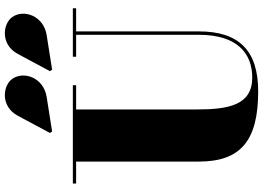

<svg xmlns="http://www.w3.org/2000/svg" viewBox="-166 -904 1085 792"><g transform="rotate(-90 376.0 -508.5)"><path d="M626.5 -858C706 -870.5 734.5 -951.5 701.5 -999.5C674.5 -1038.5 588.5 -1050.5 549 -977L478 -844.5L484 -835.5ZM371.5 -858C451 -870.5 479.5 -951.5 446.5 -999.5C419.5 -1038.5 333.5 -1050.5 294 -977L223 -844.5L229 -835.5ZM14.5 -750V-736.5H105V-230C105 -57 192 14.5 395 14.5C563 14.5 642 -65 642 -230V-736.5H737.5V-750H537.5V-736.5H628V-230C628 -69.5 549 -10 451.5 -10C337.5 -10 320 -108 320 -240V-736.5H420V-750Z"/></g></svg>

Font: Bodoni* 16pt Fatface
Style: Regular
Weight: 900
Version: Version 2.3